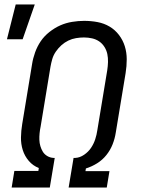

<svg xmlns="http://www.w3.org/2000/svg" viewBox="-20 -836 640 856"><path d="M32 0 44 -74H151L153 -87Q127 -97 108.5 -118.5Q90 -140 81.5 -167Q73 -194 73.5 -223.5Q74 -253 79 -283L123 -550Q127 -576 136.5 -602.5Q146 -629 161.5 -652Q177 -675 200.5 -693.5Q224 -712 249 -723Q274 -734 301.5 -738.5Q329 -743 355 -743Q386 -743 415 -737.5Q444 -732 468.5 -717.5Q493 -703 510.5 -680Q528 -657 536.5 -629.5Q545 -602 545 -571.5Q545 -541 540 -510L496 -244Q492 -218 482 -192.5Q472 -167 454.5 -145Q437 -123 413 -108Q389 -93 363 -85L361 -73H468L456 0H286L308 -132H316Q336 -133 355 -146Q374 -159 386 -177Q398 -195 404.5 -215Q411 -235 414 -256L458 -522Q461 -541 461.5 -559.5Q462 -578 458.5 -595Q455 -612 445.5 -627Q436 -642 422 -651.5Q408 -661 390.5 -665Q373 -669 354 -669Q337 -669 319 -666Q301 -663 284.5 -655Q268 -647 254 -634.5Q240 -622 229 -606Q218 -590 213 -572.5Q208 -555 205 -538L161 -271Q158 -257 156.5 -242Q155 -227 155.5 -212.5Q156 -198 160 -184.5Q164 -171 171 -159.5Q178 -148 190.5 -140.5Q203 -133 218 -132H224L202 0ZM11 -661 50 -816H135L81 -661Z"/></svg>

Font: Iosevka Extended Oblique
Style: Regular
Weight: 400
Width: 7
Italic angle: -9°
Monospace: yes
Designer: Belleve Invis
Foundry: Belleve Invis
Version: Version 32.0.1; ttfautohint (v1.8.4)